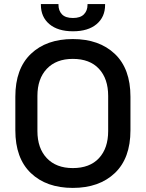

<svg xmlns="http://www.w3.org/2000/svg" viewBox="-20 -905 713 939"><path d="M336 14Q207 14 131 -58.5Q55 -131 55 -268V-432Q55 -569 131 -641.5Q207 -714 336 -714Q465 -714 541.5 -641.5Q618 -569 618 -432V-268Q618 -131 541.5 -58.5Q465 14 336 14ZM336 -83Q419 -83 464 -131.5Q509 -180 509 -264V-436Q509 -520 464 -568.5Q419 -617 336 -617Q255 -617 209 -568.5Q163 -520 163 -436V-264Q163 -180 209 -131.5Q255 -83 336 -83ZM337 -752Q263 -752 221.5 -787Q180 -822 180 -881V-885H266V-881Q266 -853 283 -835Q300 -817 337 -817Q373 -817 390.5 -835Q408 -853 408 -881V-885H494V-881Q494 -822 452.5 -787Q411 -752 337 -752Z"/></svg>

Font: Space Grotesk Medium
Style: Regular
Weight: 500
Designer: Florian Karsten
Foundry: Florian Karsten
Version: Version 2.000